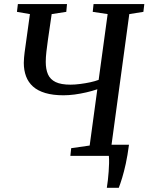

<svg xmlns="http://www.w3.org/2000/svg" viewBox="-20 -763 726 940"><path d="M503 156.5Q506 139 508.2 118.5Q510.5 98 512 77Q513.5 56 514 36.2Q514.5 16.5 513 0L463.5 -54.5H611.5Q604.5 -1.5 595.8 38.5Q587 78.5 578.2 107.2Q569.5 136 561.5 156.5ZM324.5 0 328.5 -37.5 419 -50.5 456.5 -326Q432 -317.5 402.8 -310.8Q373.5 -304 344.8 -300.2Q316 -296.5 291 -296.5Q239.5 -296.5 202.2 -307.5Q165 -318.5 141.8 -339.2Q118.5 -360 107.5 -389.5Q96.5 -419 96.5 -455.5Q96.5 -468 97.8 -481Q99 -494 100.5 -506.5L126.5 -694L63 -705L67.5 -743H308L304.5 -705L233 -694L214.5 -567Q210.5 -537.5 207.2 -510Q204 -482.5 204 -460Q204 -423.5 215 -398.8Q226 -374 252.5 -361.2Q279 -348.5 325 -348.5Q346.5 -348.5 372 -351.8Q397.5 -355 421.8 -360.2Q446 -365.5 463 -372L507 -694L434 -705L438 -743H686.5L682 -705L613 -694L525.5 -50.5L597 -37L593.5 0Z"/></svg>

Font: Merriweather 48pt
Style: Italic
Weight: 400
Italic angle: -7.8°
Version: Version 2.101